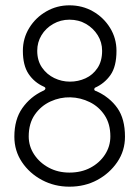

<svg xmlns="http://www.w3.org/2000/svg" viewBox="-20 -696 524 722"><path d="M241 6Q185 6 138 -19Q91 -44 62.5 -86.5Q34 -129 34 -182Q34 -247 64 -289.5Q94 -332 141 -354Q149 -357 150.5 -362Q152 -367 145 -370Q109 -386 87.5 -418Q66 -450 66 -505Q66 -552 90 -591Q114 -630 154 -653Q194 -676 241 -676Q290 -676 330 -653Q370 -630 394 -591Q418 -552 418 -505Q418 -446 395.5 -414Q373 -382 337 -366Q334 -363 334.5 -359Q335 -355 343 -353Q393 -330 421.5 -289.5Q450 -249 450 -182Q450 -129 421 -86.5Q392 -44 345.5 -19Q299 6 241 6ZM243 -389Q274 -389 301.5 -401.5Q329 -414 346.5 -440Q364 -466 364 -505Q364 -537 347.5 -563.5Q331 -590 303.5 -606Q276 -622 241 -622Q208 -622 180 -606Q152 -590 136 -563.5Q120 -537 120 -505Q120 -468 138 -442Q156 -416 184 -402.5Q212 -389 243 -389ZM241 -47Q286 -47 320.5 -65.5Q355 -84 375 -115Q395 -146 395 -183Q395 -230 373.5 -262.5Q352 -295 317.5 -312Q283 -329 245 -330Q206 -331 170 -314.5Q134 -298 111 -265Q88 -232 88 -183Q88 -146 108.5 -115Q129 -84 163.5 -65.5Q198 -47 241 -47Z"/></svg>

Font: Glory Thin Light
Style: Regular
Weight: 300
Version: Version 1.011